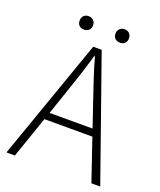

<svg xmlns="http://www.w3.org/2000/svg" viewBox="-146 -890 818 981"><g transform="rotate(20 263.0 -399.0)"><path d="M188 -388 146 -265H380L338 -388Q318 -447 300 -501Q282 -555 265 -616H261Q244 -555 226 -501Q208 -447 188 -388ZM8 0 240 -659H286L518 0H470L393 -226H132L54 0ZM165 -725Q149 -725 139 -734.5Q129 -744 129 -761Q129 -778 139 -788Q149 -798 165 -798Q181 -798 191.5 -788Q202 -778 202 -761Q202 -744 191.5 -734.5Q181 -725 165 -725ZM361 -725Q345 -725 334.5 -734.5Q324 -744 324 -761Q324 -778 334.5 -788Q345 -798 361 -798Q377 -798 387 -788Q397 -778 397 -761Q397 -744 387 -734.5Q377 -725 361 -725Z"/></g></svg>

Font: Giro Light
Style: Regular
Weight: 300
Designer: Paul D. Hunt
Foundry: Adobe Systems Incorporated
Version: Version 1.000;PS 1.0;hotconv 1.0.88;makeotf.lib2.5.647800